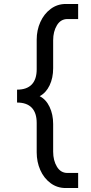

<svg xmlns="http://www.w3.org/2000/svg" viewBox="-20 -832 458 968"><path d="M180 -347Q212 -331 230 -293Q248 -255 248 -207V-67Q248 -23 267 8.5Q286 40 320 40H374V116H311Q268 116 234.5 91Q201 66 183 25Q165 -16 165 -64V-212Q165 -263 140 -289Q115 -315 66 -315V-380Q115 -380 140 -406Q165 -432 165 -483V-632Q165 -680 183.5 -721Q202 -762 235.5 -787Q269 -812 312 -812H374V-736H320Q286 -736 267 -704.5Q248 -673 248 -629V-488Q248 -439 230 -401.5Q212 -364 180 -347Z"/></svg>

Font: AmikoRegular
Style: Regular
Weight: 400
Designer: Pablo Impallari, Rodrigo Fuenzalida, Andres Torresi
Foundry: Impallari Type
Version: Version 1.000; ttfautohint (v1.3)